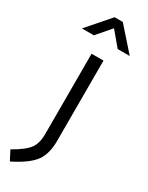

<svg xmlns="http://www.w3.org/2000/svg" viewBox="-293 -772 796 1033"><g transform="rotate(30 104.5 -255.0)"><path d="M34 -592 109 -679 182 -592H257L133 -732H82L-40 -592ZM73 -13Q75 53 50 88Q25 123 -48 164L-18 222Q79 174 114 125Q149 76 147 -12V-500H73Z"/></g></svg>

Font: RazerF5
Style: Regular
Weight: 400
Foundry: Razer Inc.
Version: Version 2